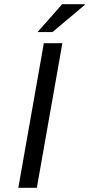

<svg xmlns="http://www.w3.org/2000/svg" viewBox="-20 -891 423 911"><path d="M158.2 -738.8 274.9 -871.1H380.9L382.8 -868.2L229 -738.8ZM66.9 0 188 -686H275.9L154.8 0Z"/></svg>

Font: Archivo Expanded Light
Style: Italic
Weight: 300
Width: 7
Italic angle: -10°
Designer: Hector Gatti
Foundry: Omnibus-Type
Version: Version 2.001